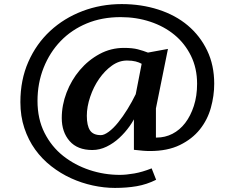

<svg xmlns="http://www.w3.org/2000/svg" viewBox="-20 -737 1151 942"><path d="M804 -497 745 -205V-62H748Q790 -62 826 -80.5Q862 -99 888.5 -133.5Q915 -168 931 -217Q947 -266 947 -326Q947 -402 917 -463Q887 -524 836 -566Q785 -608 717 -630.5Q649 -653 572 -653Q480 -653 405.5 -622Q331 -591 277.5 -535.5Q224 -480 194 -404.5Q164 -329 164 -242Q164 -153 198.5 -85Q233 -17 290 28Q347 73 419 97Q491 121 568 121Q599 121 639 114Q679 107 724 89L746 145Q700 168 651 176.5Q602 185 544 185Q491 185 435.5 173Q380 161 328.5 137.5Q277 114 231.5 78.5Q186 43 152.5 -3.5Q119 -50 99.5 -108.5Q80 -167 80 -236Q80 -345 119 -433.5Q158 -522 226 -585Q294 -648 384.5 -682.5Q475 -717 577 -717Q673 -717 757 -690Q841 -663 901.5 -612Q962 -561 996.5 -489Q1031 -417 1031 -326Q1031 -267 1014.5 -208Q998 -149 960.5 -102Q923 -55 862.5 -25.5Q802 4 716 4Q698 4 681.5 2.5Q665 1 637 -2V-177H649Q638 -149 616 -118Q594 -87 565.5 -60.5Q537 -34 503 -17.5Q469 -1 433 -1Q360 -1 321.5 -45Q283 -89 283 -158Q283 -221 306.5 -282.5Q330 -344 371.5 -393Q413 -442 468.5 -472Q524 -502 588 -502Q630 -502 656.5 -495Q683 -488 706 -479ZM675 -424Q663 -431 645.5 -435.5Q628 -440 603 -440Q564 -440 529 -415Q494 -390 466.5 -350.5Q439 -311 422.5 -262Q406 -213 406 -169Q406 -121 421.5 -97.5Q437 -74 475 -74Q491 -74 513.5 -90.5Q536 -107 559.5 -136Q583 -165 605.5 -201.5Q628 -238 646 -275Z"/></svg>

Font: PT Serif Caption
Style: Semibold
Weight: 600
Designer: A.Korolkova, O.Umpeleva, V.Yefimov
Foundry: ParaType Ltd
Version: Version 1.00;May 2, 2020;FontCreator 12.0.0.2544 64-bit